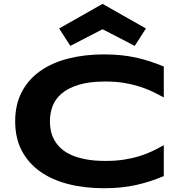

<svg xmlns="http://www.w3.org/2000/svg" viewBox="-20 -975 948 1013"><path d="M844.2 -45.9Q809.1 -31.2 773.4 -19.5Q737.8 -7.8 699.7 0.7Q661.6 9.3 619.4 13.7Q577.1 18.1 528.8 18.1Q426.3 18.1 340.1 -3.9Q253.9 -25.9 191.7 -70.1Q129.4 -114.3 94.7 -180.4Q60.1 -246.6 60.1 -335Q60.1 -423.3 94.7 -489.5Q129.4 -555.7 191.7 -599.9Q253.9 -644 340.1 -666Q426.3 -688 528.8 -688Q577.1 -688 619.4 -683.6Q661.6 -679.2 699.7 -670.7Q737.8 -662.1 773.4 -650.4Q809.1 -638.7 844.2 -624V-460.9Q816.4 -476.1 785.6 -491Q754.9 -505.9 717.8 -517.8Q680.7 -529.8 636.2 -537.4Q591.8 -544.9 536.1 -544.9Q450.7 -544.9 394.3 -527.3Q337.9 -509.8 304.2 -480.5Q270.5 -451.2 256.8 -413.3Q243.2 -375.5 243.2 -335Q243.2 -308.1 249 -282Q254.9 -255.9 268.6 -232.7Q282.2 -209.5 304.2 -189.9Q326.2 -170.4 358.9 -156.2Q391.6 -142.1 435.3 -134Q479 -126 536.1 -126Q591.8 -126 636.2 -133.1Q680.7 -140.1 717.8 -151.9Q754.9 -163.6 785.6 -178.5Q816.4 -193.4 844.2 -209V-45.9ZM690.9 -732.9 521 -820.8 351.1 -732.9 292 -824.7 521 -954.6 750 -824.7Z"/></svg>

Font: Syncopate
Style: Bold
Weight: 700
Designer: Astigmatic (AOETI)
Foundry: Astigmatic (AOETI)
Version: Version 1.001 2011